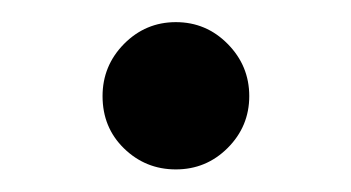

<svg xmlns="http://www.w3.org/2000/svg" viewBox="-20 -150 311 170"><path d="M70.8 -64.9Q70.8 -91.8 89.8 -111.1Q108.9 -130.4 135.7 -130.4Q162.6 -130.4 181.6 -111.1Q200.7 -91.8 200.7 -64.9Q200.7 -38.1 181.6 -19Q162.6 0 135.7 0Q108.9 0 89.8 -18.6Q70.8 -37.1 70.8 -64.9Z"/></svg>

Font: Vazirmatn RD UI
Style: Regular
Weight: 400
Designer: Saber Rastikerdar
Foundry: Saber Rastikerdar
Version: Version 33.003